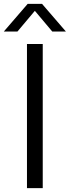

<svg xmlns="http://www.w3.org/2000/svg" viewBox="-54 -966 359 986"><path d="M84.5 0V-740H165.5V0ZM-34.5 -804 88 -946H162L284.5 -804H214.5L116.5 -920.5H133.5L35.5 -804Z"/></svg>

Font: Encode Sans SC Condensed Thin
Style: Regular
Weight: 400
Version: Version 3.002